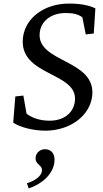

<svg xmlns="http://www.w3.org/2000/svg" viewBox="-20 -722 580 1077"><path d="M234 11C372 11 483 -71 497 -182C522 -392 182 -368 203 -540C211 -605 268 -649 348 -649C391 -649 419 -642 442 -625L461 -529L506 -534L515 -675C479 -693 429 -702 367 -702C231 -702 123 -624 109 -512C82 -292 421 -321 400 -154C392 -86 335 -45 259 -45C205 -45 163 -59 129 -84L111 -186L66 -181L54 -34C93 -8 167 11 234 11ZM131 306 141 335C219 309 277 253 285 189C291 145 271 115 232 115C206 115 183 134 180 159C175 205 220 200 215 238C212 264 180 291 131 306Z"/></svg>

Font: TPK Tissa Web
Style: Italic
Weight: 400
Italic angle: -7°
Designer: Jacques Le Bailly, Suppakit Chalermlarp | Katatrad Co.,Ltd.
Foundry: Jacques Le Bailly, Cadson Demak Co.,Ltd.
Version: Version 5.000;Glyphs 3.1.2 (3151)